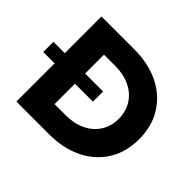

<svg xmlns="http://www.w3.org/2000/svg" viewBox="-162 -867 1066 1066"><g transform="rotate(45 370.5 -334.0)"><path d="M710 -334Q710 -231 662 -155.5Q614 -80 530 -40Q446 0 340 0H80V-300H-9V-380H80V-668H340Q446 -668 530 -628Q614 -588 662 -512.5Q710 -437 710 -334ZM550 -334Q550 -391 522.5 -435Q495 -479 445 -503.5Q395 -528 330 -528H240V-380H381V-300H240V-140H330Q395 -140 445 -164.5Q495 -189 522.5 -233Q550 -277 550 -334Z"/></g></svg>

Font: Madhuban Bold
Style: Regular
Weight: 700
Designer: jaikishan Patel
Foundry: MagicType
Version: Version 1.000